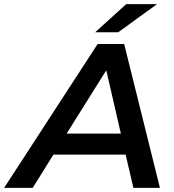

<svg xmlns="http://www.w3.org/2000/svg" viewBox="-78 -914 847 934"><path d="M-58 0 397 -700H526L700 0H571L533 -162H182L81 0ZM246 -264H510L439 -572ZM385 -757 536 -894H686L497 -757Z"/></svg>

Font: Montserrat SemiBold
Style: Italic
Weight: 600
Italic angle: -11.3°
Designer: Julieta Ulanovsky
Foundry: Julieta Ulanovsky
Version: Version 9.000; ttfautohint (v1.8.4.7-5d5b)